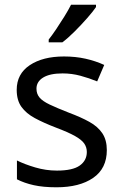

<svg xmlns="http://www.w3.org/2000/svg" viewBox="-20 -786 519 816"><path d="M434 -148Q434 -70 376 -30Q318 10 220 10Q164 10 123.5 1Q83 -8 52 -24V-104Q84 -88 129.5 -74.5Q175 -61 222 -61Q289 -61 319 -82.5Q349 -104 349 -140Q349 -160 338 -176Q327 -192 298.5 -208Q270 -224 217 -244Q165 -264 128 -284Q91 -304 71 -332Q51 -360 51 -404Q51 -472 106.5 -509Q162 -546 252 -546Q301 -546 343.5 -536.5Q386 -527 423 -510L393 -440Q359 -454 322 -464Q285 -474 246 -474Q192 -474 163.5 -456.5Q135 -439 135 -409Q135 -387 148 -371.5Q161 -356 191.5 -341.5Q222 -327 273 -307Q324 -288 360 -268Q396 -248 415 -219.5Q434 -191 434 -148ZM388 -756Q376 -738 351 -709.5Q326 -681 297.5 -652.5Q269 -624 245 -606H187V-618Q202 -637 219.5 -663Q237 -689 254 -716.5Q271 -744 282 -766H388Z"/></svg>

Font: Noto Sans Old Italic
Style: Regular
Weight: 400
Designer: Monotype Design Team
Foundry: Monotype Imaging Inc.
Version: Version 2.003; ttfautohint (v1.8.4.7-5d5b)